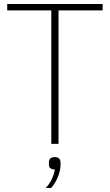

<svg xmlns="http://www.w3.org/2000/svg" viewBox="-20 -718 548 958"><path d="M272 -666V0H236V-666H16V-698H492V-666ZM254 66Q269 66 275.5 73.5Q282 81 282 93V105Q282 133 268.5 165.5Q255 198 235 220H208Q230 197 240.5 171.5Q251 146 254 128Q237 127 230.5 120.5Q224 114 224 103V93Q224 81 230.5 73.5Q237 66 254 66Z"/></svg>

Font: IBM Plex Sans Cond ExtLt
Style: Regular
Weight: 200
Width: 3
Designer: Mike Abbink, Paul van der Laan, Pieter van Rosmalen
Foundry: Bold Monday
Version: Version 1.3